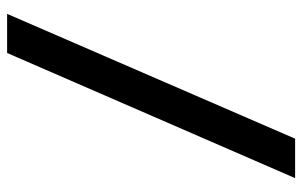

<svg xmlns="http://www.w3.org/2000/svg" viewBox="-175 -635 850 540"><g transform="rotate(-90 250.0 -365.0)"><path d="M19 40 371 -770H481L130 40Z"/></g></svg>

Font: M PLUS Code Latin Medium
Style: Regular
Weight: 500
Designer: Coji Morishita
Foundry: UNDERFOREST DESIGN
Version: Version 1.002; ttfautohint (v1.8.3)